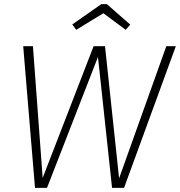

<svg xmlns="http://www.w3.org/2000/svg" viewBox="-20 -907 869 927"><path d="M829 -684 579 0H521L453 -632L207 0H149L92 -684H139L186 -48L432 -684H487L555 -46L783 -684ZM348 -763 329 -789 469 -887H496L609 -788L587 -763L479 -843Z"/></svg>

Font: Fira Sans ExtraLight
Style: Italic
Weight: 275
Italic angle: -8°
Designer: Carrois Corporate & Edenspiekermann AG
Foundry: Carrois Corporate GbR & Edenspiekermann AG
Version: Version 4.203